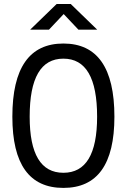

<svg xmlns="http://www.w3.org/2000/svg" viewBox="-20 -918 626 948"><path d="M293 9.8C460.4 9.8 544.9 -106.4 544.9 -341.8C544.9 -583 460.4 -703.1 293 -703.1C125.5 -703.1 41 -583 41 -341.8C41 -106.4 125.5 9.8 293 9.8ZM293 -64.9C182.1 -64.9 126.5 -156.7 126.5 -341.8C126.5 -533.7 182.1 -628.4 293 -628.4C403.8 -628.4 459.5 -533.7 459.5 -341.8C459.5 -156.7 403.8 -64.9 293 -64.9ZM128.9 -771.5H221.7L294.4 -848.6L367.2 -771.5H460L329.1 -898.4H259.8Z"/></svg>

Font: Cascadia Code SemiLight
Style: Regular
Weight: 350
Monospace: yes
Designer: Aaron Bell
Foundry: Saja Typeworks
Version: Version 2404.023